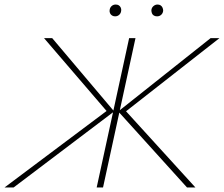

<svg xmlns="http://www.w3.org/2000/svg" viewBox="-32 -826 987 846"><path d="M-12 0 451 -347 447 -326 162 -658H198L471 -335L28 0ZM394 0 537 -658H565L422 0ZM792 0 489 -335 896 -658H935L511 -326L514 -346L829 0ZM475 -754Q468 -754 462 -757.5Q456 -761 453 -767.5Q450 -774 451 -781Q452 -792 459.5 -799Q467 -806 478 -806Q486 -806 491.5 -802.5Q497 -799 500 -792.5Q503 -786 502 -779Q501 -768 493.5 -761Q486 -754 475 -754ZM660 -754Q652 -754 646 -757.5Q640 -761 637.5 -767.5Q635 -774 635 -781Q636 -792 644 -799Q652 -806 662 -806Q670 -806 675.5 -802.5Q681 -799 684 -792.5Q687 -786 687 -779Q686 -768 678.5 -761Q671 -754 660 -754Z"/></svg>

Font: Ysabeau Office Thin
Style: Italic
Weight: 250
Italic angle: -12°
Designer: Christian Thalmann (Catharsis Fonts)
Version: Version 2.001;gftools[0.9.30]; featfreeze: tnum,lnum,ss02